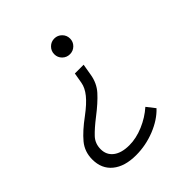

<svg xmlns="http://www.w3.org/2000/svg" viewBox="-194 -658 974 974"><g transform="rotate(-45 293.0 -171.0)"><path d="M224.6 185.5Q143.6 185.5 97.7 147.9Q51.8 110.4 51.8 43.5Q51.8 -12.2 85.4 -52.7Q119.1 -93.3 181.6 -139.2Q231.9 -176.8 257.3 -208.3Q282.7 -239.7 288.1 -271L297.9 -327.6H360.8L350.6 -267.6Q342.3 -214.4 308.8 -177.2Q275.4 -140.1 218.8 -96.7Q170.9 -59.6 144.8 -31.7Q118.7 -3.9 118.7 36.6Q118.7 78.1 149.7 101.8Q180.7 125.5 236.3 125.5Q285.6 125.5 338.1 103.3Q390.6 81.1 431.2 44.9L466.3 89.8Q426.3 132.8 360.4 159.2Q294.4 185.5 224.6 185.5ZM349.6 -414.1Q326.2 -414.1 309.6 -430.4Q293 -446.8 293 -470.2Q293 -493.7 309.6 -510.3Q326.2 -526.9 349.6 -526.9Q373 -526.9 389.6 -510.3Q406.2 -493.7 406.2 -470.2Q406.2 -446.8 389.6 -430.4Q373 -414.1 349.6 -414.1Z"/></g></svg>

Font: Cascadia Code PL Light
Style: Italic
Weight: 300
Italic angle: -10°
Monospace: yes
Designer: Aaron Bell
Foundry: Saja Typeworks
Version: Version 2404.023; ttfautohint (v1.8.4)